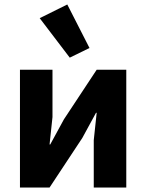

<svg xmlns="http://www.w3.org/2000/svg" viewBox="-20 -836 652 856"><path d="M69 0V-525H214V-314L201 -192H204L265 -304L411 -525H543V0H398V-211L411 -333H408L347 -221L201 0ZM291 -579 157 -755 280 -816 379 -622Z"/></svg>

Font: IBM Plex Sans Var
Style: Regular
Weight: 400
Designer: Mike Abbink, Paul van der Laan, Pieter van Rosmalen
Foundry: Bold Monday
Version: Version 3.000